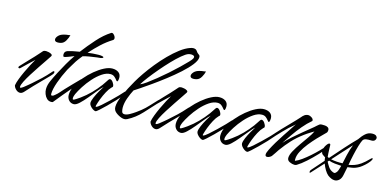

<svg xmlns="http://www.w3.org/2000/svg" viewBox="-61 -923 2673 1309"><g transform="rotate(15 1275.0 -268.5)"><path d="M270 -377Q247 -377 247 -394Q247 -406 260 -420Q273 -434 298 -440Q313 -444 322.5 -444.5Q332 -445 341 -448Q337 -429 324.5 -407Q312 -385 292 -380Q282 -377 270 -377ZM110 21Q94 21 80.5 8Q67 -5 64 -20Q67 -39 77.5 -66.5Q88 -94 102 -124Q116 -154 130 -180.5Q144 -207 154 -223Q135 -206 113.5 -185Q92 -164 73 -146Q72 -145 68.5 -142Q65 -139 62 -139Q55 -139 55 -145Q55 -150 59 -154Q86 -184 115.5 -214Q145 -244 173 -276Q182 -287 188.5 -293.5Q195 -300 209 -300Q215 -300 227.5 -297.5Q240 -295 248.5 -289Q257 -283 251 -274Q244 -263 227 -238Q210 -213 188.5 -181Q167 -149 146.5 -116.5Q126 -84 113 -58Q100 -32 100 -19Q100 -13 104 -13Q110 -13 124.5 -24Q139 -35 153.5 -47.5Q168 -60 173 -64Q202 -89 230 -115.5Q258 -142 283 -171Q285 -173 288.5 -177Q292 -181 296 -181Q301 -181 301 -175Q301 -168 296 -161Q283 -145 267 -129.5Q251 -114 237 -99Q211 -73 186.5 -47.5Q162 -22 138 5Q133 11 125.5 16Q118 21 110 21Z M331 26Q313 26 300.5 14Q288 2 281.5 -15.5Q275 -33 275 -49Q275 -65 279 -80.5Q283 -96 290 -111Q303 -140 321.5 -175.5Q340 -211 361.5 -248.5Q383 -286 405 -317Q388 -310 365.5 -301.5Q343 -293 336 -293Q332 -294 330.5 -299Q329 -304 329 -309Q329 -330 349 -337Q380 -347 432 -355Q470 -405 514.5 -455Q559 -505 605 -534Q614 -540 625 -528.5Q636 -517 637 -505Q637 -494 629 -490Q589 -465 555 -433.5Q521 -402 485 -362Q505 -365 520 -366Q535 -367 539 -367Q542 -367 549 -367.5Q556 -368 564 -368Q576 -368 586.5 -366Q597 -364 597 -359Q597 -355 588.5 -352.5Q580 -350 570 -349.5Q560 -349 555 -348Q525 -344 501.5 -340Q478 -336 458 -330Q435 -302 422.5 -283Q410 -264 401.5 -248.5Q393 -233 381 -214Q355 -164 336.5 -112Q318 -60 318 -28Q318 -23 319 -20Q320 -17 325 -17Q331 -17 336.5 -20.5Q342 -24 346 -28Q360 -39 372.5 -53.5Q385 -68 397 -81Q419 -105 442 -128Q465 -151 487 -174Q489 -176 491 -177.5Q493 -179 495 -179Q502 -179 502 -171Q502 -168 498 -162Q486 -146 472 -130.5Q458 -115 445 -99Q419 -68 393.5 -38Q368 -8 343 24Q340 25 337 25.5Q334 26 331 26Z M640 9Q631 9 619.5 1Q608 -7 600 -17.5Q592 -28 592 -37Q592 -52 603 -77.5Q614 -103 628.5 -128Q643 -153 651 -165Q637 -153 615.5 -126.5Q594 -100 569.5 -70.5Q545 -41 522.5 -20Q500 1 484 1Q462 1 448.5 -14.5Q435 -30 435 -52Q435 -82 452 -116.5Q469 -151 496.5 -183.5Q524 -216 556.5 -243Q589 -270 620.5 -286Q652 -302 677 -302Q704 -302 721 -289.5Q738 -277 738 -252Q738 -248 736.5 -237Q735 -226 729 -226Q726 -226 719.5 -235Q713 -244 702 -253Q691 -262 674 -262Q646 -262 615.5 -241.5Q585 -221 557 -189.5Q529 -158 508 -125Q487 -92 476 -68Q473 -61 470.5 -53Q468 -45 468 -37Q468 -28 473 -28Q478 -28 494.5 -39Q511 -50 518 -55Q553 -80 584.5 -112Q616 -144 641 -178Q649 -189 656 -200Q663 -211 670 -221Q675 -228 680 -228Q691 -228 701.5 -213Q712 -198 712 -187Q712 -182 710.5 -181Q709 -180 704 -175Q689 -160 674.5 -133Q660 -106 649.5 -78.5Q639 -51 634 -32Q633 -29 632.5 -24.5Q632 -20 637 -21Q647 -24 669.5 -43.5Q692 -63 718.5 -88.5Q745 -114 766.5 -136Q788 -158 795 -167Q797 -169 799.5 -171.5Q802 -174 805 -174Q812 -174 812 -167Q812 -163 796 -143.5Q780 -124 756 -98.5Q732 -73 707 -48.5Q682 -24 663.5 -7.5Q645 9 640 9Z M843 10Q826 10 802 -3Q778 -16 769 -31Q763 -41 763 -55Q763 -87 786.5 -140.5Q810 -194 846 -256Q862 -284 887.5 -321Q913 -358 945 -397.5Q977 -437 1012.5 -473Q1048 -509 1083.5 -536Q1119 -563 1151 -574Q1164 -579 1174 -579Q1193 -579 1200.5 -566.5Q1208 -554 1221 -546Q1229 -541 1229 -530Q1229 -507 1204 -475Q1179 -443 1139 -407Q1099 -371 1053 -335.5Q1007 -300 964.5 -270Q922 -240 892 -220Q862 -200 854 -195Q839 -167 826 -131Q813 -95 813 -63Q813 -51 816.5 -36.5Q820 -22 836 -22Q851 -22 871 -33Q891 -44 910 -57.5Q929 -71 940 -80Q966 -101 986 -123Q1006 -145 1033 -173Q1035 -175 1037 -176.5Q1039 -178 1042 -178Q1048 -178 1048 -171Q1048 -165 1043 -160Q1003 -116 959.5 -69Q916 -22 863 5Q853 10 843 10ZM886 -247Q901 -252 928 -271.5Q955 -291 988.5 -318Q1022 -345 1056.5 -375.5Q1091 -406 1120.5 -434.5Q1150 -463 1169.5 -483.5Q1189 -504 1192 -512Q1194 -518 1194 -520Q1194 -528 1186.5 -531Q1179 -534 1170 -534Q1165 -534 1160 -533Q1155 -532 1151 -531Q1134 -525 1106 -501.5Q1078 -478 1046 -444.5Q1014 -411 982.5 -374Q951 -337 925.5 -303.5Q900 -270 886 -247Z M1227 -377Q1204 -377 1204 -394Q1204 -406 1217 -420Q1230 -434 1255 -440Q1270 -444 1279.5 -444.5Q1289 -445 1298 -448Q1294 -429 1281.5 -407Q1269 -385 1249 -380Q1239 -377 1227 -377ZM1067 21Q1051 21 1037.5 8Q1024 -5 1021 -20Q1024 -39 1034.5 -66.5Q1045 -94 1059 -124Q1073 -154 1087 -180.5Q1101 -207 1111 -223Q1092 -206 1070.5 -185Q1049 -164 1030 -146Q1029 -145 1025.5 -142Q1022 -139 1019 -139Q1012 -139 1012 -145Q1012 -150 1016 -154Q1043 -184 1072.5 -214Q1102 -244 1130 -276Q1139 -287 1145.5 -293.5Q1152 -300 1166 -300Q1172 -300 1184.5 -297.5Q1197 -295 1205.5 -289Q1214 -283 1208 -274Q1201 -263 1184 -238Q1167 -213 1145.5 -181Q1124 -149 1103.5 -116.5Q1083 -84 1070 -58Q1057 -32 1057 -19Q1057 -13 1061 -13Q1067 -13 1081.5 -24Q1096 -35 1110.5 -47.5Q1125 -60 1130 -64Q1159 -89 1187 -115.5Q1215 -142 1240 -171Q1242 -173 1245.5 -177Q1249 -181 1253 -181Q1258 -181 1258 -175Q1258 -168 1253 -161Q1240 -145 1224 -129.5Q1208 -114 1194 -99Q1168 -73 1143.5 -47.5Q1119 -22 1095 5Q1090 11 1082.5 16Q1075 21 1067 21Z M1396 9Q1387 9 1375.5 1Q1364 -7 1356 -17.5Q1348 -28 1348 -37Q1348 -52 1359 -77.5Q1370 -103 1384.5 -128Q1399 -153 1407 -165Q1393 -153 1371.5 -126.5Q1350 -100 1325.5 -70.5Q1301 -41 1278.5 -20Q1256 1 1240 1Q1218 1 1204.5 -14.5Q1191 -30 1191 -52Q1191 -82 1208 -116.5Q1225 -151 1252.5 -183.5Q1280 -216 1312.5 -243Q1345 -270 1376.5 -286Q1408 -302 1433 -302Q1460 -302 1477 -289.5Q1494 -277 1494 -252Q1494 -248 1492.5 -237Q1491 -226 1485 -226Q1482 -226 1475.5 -235Q1469 -244 1458 -253Q1447 -262 1430 -262Q1402 -262 1371.5 -241.5Q1341 -221 1313 -189.5Q1285 -158 1264 -125Q1243 -92 1232 -68Q1229 -61 1226.5 -53Q1224 -45 1224 -37Q1224 -28 1229 -28Q1234 -28 1250.5 -39Q1267 -50 1274 -55Q1309 -80 1340.5 -112Q1372 -144 1397 -178Q1405 -189 1412 -200Q1419 -211 1426 -221Q1431 -228 1436 -228Q1447 -228 1457.5 -213Q1468 -198 1468 -187Q1468 -182 1466.5 -181Q1465 -180 1460 -175Q1445 -160 1430.5 -133Q1416 -106 1405.5 -78.5Q1395 -51 1390 -32Q1389 -29 1388.5 -24.5Q1388 -20 1393 -21Q1403 -24 1425.5 -43.5Q1448 -63 1474.5 -88.5Q1501 -114 1522.5 -136Q1544 -158 1551 -167Q1553 -169 1555.5 -171.5Q1558 -174 1561 -174Q1568 -174 1568 -167Q1568 -163 1552 -143.5Q1536 -124 1512 -98.5Q1488 -73 1463 -48.5Q1438 -24 1419.5 -7.5Q1401 9 1396 9Z M1710 9Q1701 9 1689.5 1Q1678 -7 1670 -17.5Q1662 -28 1662 -37Q1662 -52 1673 -77.5Q1684 -103 1698.5 -128Q1713 -153 1721 -165Q1707 -153 1685.5 -126.5Q1664 -100 1639.5 -70.5Q1615 -41 1592.5 -20Q1570 1 1554 1Q1532 1 1518.5 -14.5Q1505 -30 1505 -52Q1505 -82 1522 -116.5Q1539 -151 1566.5 -183.5Q1594 -216 1626.5 -243Q1659 -270 1690.5 -286Q1722 -302 1747 -302Q1774 -302 1791 -289.5Q1808 -277 1808 -252Q1808 -248 1806.5 -237Q1805 -226 1799 -226Q1796 -226 1789.5 -235Q1783 -244 1772 -253Q1761 -262 1744 -262Q1716 -262 1685.5 -241.5Q1655 -221 1627 -189.5Q1599 -158 1578 -125Q1557 -92 1546 -68Q1543 -61 1540.5 -53Q1538 -45 1538 -37Q1538 -28 1543 -28Q1548 -28 1564.5 -39Q1581 -50 1588 -55Q1623 -80 1654.5 -112Q1686 -144 1711 -178Q1719 -189 1726 -200Q1733 -211 1740 -221Q1745 -228 1750 -228Q1761 -228 1771.5 -213Q1782 -198 1782 -187Q1782 -182 1780.5 -181Q1779 -180 1774 -175Q1759 -160 1744.5 -133Q1730 -106 1719.5 -78.5Q1709 -51 1704 -32Q1703 -29 1702.5 -24.5Q1702 -20 1707 -21Q1717 -24 1739.5 -43.5Q1762 -63 1788.5 -88.5Q1815 -114 1836.5 -136Q1858 -158 1865 -167Q1867 -169 1869.5 -171.5Q1872 -174 1875 -174Q1882 -174 1882 -167Q1882 -163 1866 -143.5Q1850 -124 1826 -98.5Q1802 -73 1777 -48.5Q1752 -24 1733.5 -7.5Q1715 9 1710 9Z M2044 11Q2029 11 2010.5 2.5Q1992 -6 1992 -24Q1992 -45 2008 -74Q2024 -103 2046 -134.5Q2068 -166 2088.5 -195Q2109 -224 2118 -244Q2112 -241 2098.5 -232.5Q2085 -224 2072 -215.5Q2059 -207 2053 -202Q2010 -170 1978.5 -136Q1947 -102 1915 -58Q1907 -46 1898.5 -33Q1890 -20 1881 -8Q1877 -3 1867.5 2Q1858 7 1850 7Q1837 7 1837 -7Q1837 -19 1849.5 -44Q1862 -69 1881 -101Q1900 -133 1921 -164.5Q1942 -196 1959 -221.5Q1976 -247 1983 -258Q1981 -255 1972 -247.5Q1963 -240 1954.5 -232.5Q1946 -225 1942 -222Q1923 -204 1905 -185Q1887 -166 1869 -147Q1867 -145 1861.5 -141Q1856 -137 1852 -137Q1847 -137 1847 -142Q1847 -147 1861 -163Q1875 -179 1896 -201Q1917 -223 1939.5 -246Q1962 -269 1979 -287Q1996 -305 2002 -312Q2012 -325 2023.5 -333Q2035 -341 2051 -341Q2060 -341 2073 -332.5Q2086 -324 2086 -313Q2086 -309 2084 -308Q2054 -283 2025.5 -249Q1997 -215 1972 -179Q1947 -143 1926 -112Q1950 -139 1980 -165.5Q2010 -192 2038 -215L2109 -273Q2116 -279 2123.5 -286Q2131 -293 2138 -298Q2146 -303 2155.5 -302.5Q2165 -302 2175 -302Q2186 -302 2196.5 -296Q2207 -290 2207 -277Q2207 -264 2200.5 -257.5Q2194 -251 2186 -243Q2169 -227 2144.5 -201Q2120 -175 2096 -145Q2072 -115 2056 -84.5Q2040 -54 2040 -28Q2040 -25 2040 -22Q2040 -19 2041 -16Q2062 -24 2087.5 -42.5Q2113 -61 2139 -84Q2165 -107 2187.5 -130Q2210 -153 2225 -171Q2227 -173 2229.5 -176Q2232 -179 2236 -179Q2241 -179 2241 -172Q2241 -168 2238 -163Q2219 -138 2187 -104Q2155 -70 2121 -39.5Q2087 -9 2060 7Q2053 11 2044 11Z M2336 42Q2324 42 2311.5 36.5Q2299 31 2287 22Q2274 11 2262 -9Q2250 -29 2242 -51L2165 33Q2162 36 2161 36Q2157 36 2157 30Q2157 21 2163 15L2237 -69Q2234 -81 2234 -92Q2227 -97 2215.5 -104.5Q2204 -112 2204 -130Q2204 -151 2217 -171Q2230 -191 2239 -191Q2246 -191 2246 -179Q2246 -175 2246.5 -158Q2247 -141 2248 -123.5Q2249 -106 2250 -100Q2256 -96 2260 -95Q2299 -140 2342 -188Q2385 -236 2419 -270Q2436 -296 2456.5 -314Q2477 -332 2504 -332Q2523 -332 2531 -325Q2539 -318 2539 -309Q2539 -300 2531.5 -292.5Q2524 -285 2510 -285Q2488 -286 2472 -283.5Q2456 -281 2449 -269Q2442 -256 2433 -226Q2424 -196 2415.5 -158Q2407 -120 2401 -84Q2422 -88 2441.5 -94.5Q2461 -101 2484 -117Q2507 -133 2537 -164Q2542 -170 2547 -170Q2550 -170 2550 -166Q2550 -164 2548 -159Q2546 -154 2540 -146Q2528 -130 2510.5 -114.5Q2493 -99 2480 -91Q2453 -75 2429 -71.5Q2405 -68 2398 -67Q2394 -46 2391 -32.5Q2388 -19 2387 -13Q2382 16 2367.5 29Q2353 42 2336 42ZM2359 -84Q2364 -107 2372.5 -145Q2381 -183 2396 -221Q2370 -192 2338.5 -158Q2307 -124 2277 -90Q2296 -86 2318 -84.5Q2340 -83 2359 -84ZM2321 -6Q2329 -6 2337.5 -17.5Q2346 -29 2354 -61Q2354 -64 2355 -65Q2331 -66 2308.5 -68.5Q2286 -71 2266 -78L2258 -69Q2266 -53 2277 -36.5Q2288 -20 2302 -13Q2307 -10 2312 -8Q2317 -6 2321 -6Z"/></g></svg>

Font: Hurricane
Style: Regular
Weight: 400
Designer: Robert E. Leuschke
Foundry: Robert E. Leuschke
Version: Version 1.010; ttfautohint (v1.8.3)